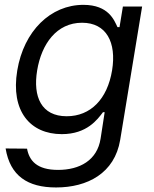

<svg xmlns="http://www.w3.org/2000/svg" viewBox="-20 -573 649 808"><path d="M215.9 215.9C348 215.9 462.4 156.2 485.8 15.6L578.1 -545.5H497.2L483 -458.8H474.4C460.9 -487.2 437.5 -552.6 331 -552.6C193.2 -552.6 80.3 -443.2 52.6 -276.3C24.1 -105.1 107.2 -8.5 240.1 -8.5C346.6 -8.5 390.6 -71 413.4 -100.9H420.5L403.4 9.9C389.2 102.3 314.6 142 224.4 142C134.2 142 103 102.3 93.8 52.6L3.6 51.8C22.7 166.9 95.9 215.9 215.9 215.9ZM136.4 -277C154.8 -387.8 218 -477.3 325.3 -477.3C427.6 -477.3 470.9 -394.9 451.7 -277C431.8 -156.2 361.5 -83.8 260.7 -83.8C154.1 -83.8 117.9 -165.5 136.4 -277Z"/></svg>

Font: Magic Ui Pro
Style: Italic
Weight: 400
Italic angle: -9.39999°
Designer: Stefan Endress, Andreas Faust
Version: Version 1.000;FEAKit 1.0